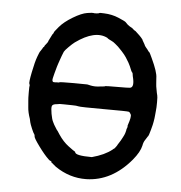

<svg xmlns="http://www.w3.org/2000/svg" viewBox="-46 -613 639 676"><g transform="rotate(5 273.5 -275.5)"><path d="M108 -455 119 -477Q119 -478 122 -481.5Q125 -485 124.5 -486.5Q124 -488 140 -507Q156 -526 186 -544Q216 -562 235.5 -565Q255 -568 257 -567Q259 -566 268 -566.5Q277 -567 278 -568.5Q279 -570 295 -569Q323 -568 346.5 -558Q370 -548 373 -545Q376 -542 378 -540Q380 -538 382 -536Q388 -531 398 -526Q403 -521 409 -517H410L425 -503Q433 -495 435 -492Q437 -489 438 -488V-487L446 -473Q448 -467 453 -461.5Q458 -456 460.5 -452Q463 -448 465 -447Q467 -446 476 -426Q498 -379 498 -359Q498 -356 498.5 -351.5Q499 -347 499.5 -338Q500 -329 502 -319.5Q504 -310 504.5 -306Q505 -302 506.5 -298Q508 -294 508 -273.5Q508 -253 506.5 -242Q505 -231 505 -226Q505 -221 504 -216.5Q503 -212 502 -204Q501 -196 495 -174.5Q489 -153 487.5 -152Q486 -151 484.5 -148Q483 -145 477.5 -137Q472 -129 470 -117Q465 -94 441 -65Q373 16 283 18Q224 19 173 -16L155 -31Q158 -32 153.5 -34.5Q149 -37 149 -36.5Q149 -36 145 -40Q130 -54 109.5 -82Q89 -110 89 -116Q89 -122 86.5 -124.5Q84 -127 77.5 -142.5Q71 -158 69.5 -164.5Q68 -171 67 -176Q59 -199 58 -215.5Q57 -232 56 -239Q55 -246 55 -269Q55 -292 56 -293Q57 -294 54.5 -298.5Q52 -303 59.5 -340.5Q67 -378 74 -396.5Q81 -415 82 -415.5Q83 -416 85.5 -420.5Q88 -425 88.5 -425Q89 -425 90.5 -428.5Q92 -432 93 -432Q94 -432 95 -434Q96 -436 96.5 -437Q97 -438 97 -438.5Q97 -439 98 -439.5Q99 -440 100.5 -442.5Q102 -445 105 -448.5Q108 -452 108 -455ZM414 -364Q413 -370 412 -370Q411 -370 408 -376Q401 -394 395.5 -403.5Q390 -413 384.5 -421.5Q379 -430 368 -442Q357 -454 354 -456.5Q351 -459 343.5 -465.5Q336 -472 329 -475Q322 -478 320 -479.5Q318 -481 316 -482L315 -483L314 -484Q269 -507 201 -458Q193 -452 180.5 -439.5Q168 -427 165.5 -422Q163 -417 159.5 -407Q156 -397 154.5 -393Q153 -389 149.5 -378.5Q146 -368 146 -367.5Q146 -367 139.5 -344Q133 -321 134.5 -317Q136 -313 137.5 -312.5Q139 -312 144 -312Q149 -312 149.5 -312.5Q150 -313 154 -312.5Q158 -312 159.5 -313.5Q161 -315 209 -315Q257 -315 257.5 -314.5Q258 -314 262.5 -313.5Q267 -313 269 -312Q283 -309 296.5 -310.5Q310 -312 315.5 -312.5Q321 -313 321 -314Q321 -315 362.5 -315Q404 -315 409 -316Q425 -319 415 -357L414 -363ZM158 -236Q142 -235 140 -227.5Q138 -220 141.5 -200.5Q145 -181 149.5 -172.5Q154 -164 154 -163.5Q154 -163 157 -158.5Q160 -154 162 -150.5Q164 -147 165.5 -145Q167 -143 167.5 -143Q168 -143 176 -130Q192 -106 211.5 -91.5Q231 -77 233.5 -76Q236 -75 236 -74Q236 -61 296 -61Q341 -73 367 -94Q369 -96 369.5 -96.5Q370 -97 371 -97Q372 -97 377 -103.5Q382 -110 383 -113Q391 -125 392.5 -128Q394 -131 399 -140Q404 -149 406 -155.5Q408 -162 408.5 -165Q409 -168 409 -169Q409 -170 411 -174.5Q413 -179 412 -179.5Q411 -180 413 -186Q423 -215 419.5 -222.5Q416 -230 411.5 -231.5Q407 -233 323.5 -233Q240 -233 233.5 -235Q227 -237 211 -237Q195 -237 182 -237.5Q169 -238 167.5 -237.5Q166 -237 158 -236Z"/></g></svg>

Font: TT2020 Style E
Style: Regular
Weight: 400
Version: Version 00.2